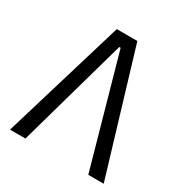

<svg xmlns="http://www.w3.org/2000/svg" viewBox="-161 -820 909 948"><g transform="rotate(30 293.0 -346.5)"><path d="M25.9 0H113.8L289.1 -623H296.9L472.2 0H560.1L351.6 -693.4H234.4Z"/></g></svg>

Font: Cascadia Mono PL SemiLight
Style: Regular
Weight: 350
Monospace: yes
Designer: Aaron Bell
Foundry: Saja Typeworks
Version: Version 2404.023